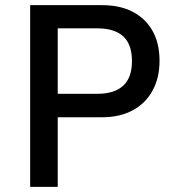

<svg xmlns="http://www.w3.org/2000/svg" viewBox="-20 -725 695 745"><path d="M97 0V-705H376Q446 -705 495.5 -679Q545 -653 572 -605Q599 -557 599 -489Q599 -423 572 -373.5Q545 -324 495 -297Q445 -270 376 -270H204V0ZM204 -361H358Q423 -361 457.5 -392Q492 -423 492 -488Q492 -553 458 -584Q424 -615 358 -615H204Z"/></svg>

Font: Nunito Sans 7pt SemiCondensed SemiBold
Style: Regular
Weight: 600
Width: 4
Designer: Vernon Adams
Foundry: Vernon Adams
Version: Version 3.101;gftools[0.9.27]